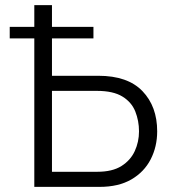

<svg xmlns="http://www.w3.org/2000/svg" viewBox="-20 -730 675 750"><path d="M114 0V-580H18V-625H114V-710H183V-625H345V-580H183V-434H364Q479 -434 536.5 -374Q594 -314 594 -217Q594 -157 568.5 -107.5Q543 -58 493 -29Q443 0 369 0ZM183 -59H360Q419 -59 454.5 -81.5Q490 -104 506.5 -140Q523 -176 523 -217Q523 -258 508.5 -294.5Q494 -331 458 -353Q422 -375 359 -375H183Z"/></svg>

Font: Raleway
Style: Regular
Weight: 400
Designer: Matt McInerney, Pablo Impallari, Rodrigo Fuenzalida
Foundry: Matt McInerney, Pablo Impallari, Rodrigo Fuenzalida
Version: Version 4.101;RELEASE